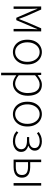

<svg xmlns="http://www.w3.org/2000/svg" viewBox="1276 -1808 749 3340"><g transform="rotate(90 1650.0 -137.5)"><path d="M92 0V-480H145L260 -219Q271 -189 283.5 -158.5Q296 -128 307 -95H311Q324 -128 336.5 -158.5Q349 -189 360 -219L472 -480H526V0H483V-272Q483 -291 484 -314.5Q485 -338 486 -363.5Q487 -389 489 -413H485Q475 -386 464 -360.5Q453 -335 442 -310L330 -47H289L175 -310Q165 -335 154.5 -360.5Q144 -386 133 -413H129Q130 -389 131.5 -363.5Q133 -338 133.5 -314.5Q134 -291 134 -272V0Z M885 12Q828 12 778.5 -17.5Q729 -47 699.5 -103.5Q670 -160 670 -239Q670 -319 699.5 -376Q729 -433 778.5 -462.5Q828 -492 885 -492Q943 -492 992 -462.5Q1041 -433 1071 -376Q1101 -319 1101 -239Q1101 -160 1071 -103.5Q1041 -47 992 -17.5Q943 12 885 12ZM885 -27Q934 -27 972.5 -53.5Q1011 -80 1033 -128Q1055 -176 1055 -239Q1055 -302 1033 -350.5Q1011 -399 972.5 -426Q934 -453 885 -453Q837 -453 799 -426Q761 -399 738.5 -350.5Q716 -302 716 -239Q716 -176 738.5 -128Q761 -80 799 -53.5Q837 -27 885 -27Z M1245 217V-480H1283L1287 -420H1290Q1325 -448 1366.5 -470Q1408 -492 1453 -492Q1517 -492 1559.5 -462Q1602 -432 1623.5 -376.5Q1645 -321 1645 -247Q1645 -166 1615.5 -108Q1586 -50 1538 -19Q1490 12 1433 12Q1399 12 1362.5 -3.5Q1326 -19 1289 -47V42V217ZM1431 -27Q1480 -27 1517.5 -55Q1555 -83 1576.5 -132.5Q1598 -182 1598 -247Q1598 -306 1583 -352.5Q1568 -399 1534.5 -426Q1501 -453 1446 -453Q1410 -453 1371.5 -433Q1333 -413 1289 -374V-89Q1330 -55 1367 -41Q1404 -27 1431 -27Z M1964 12Q1907 12 1857.5 -17.5Q1808 -47 1778.5 -103.5Q1749 -160 1749 -239Q1749 -319 1778.5 -376Q1808 -433 1857.5 -462.5Q1907 -492 1964 -492Q2022 -492 2071 -462.5Q2120 -433 2150 -376Q2180 -319 2180 -239Q2180 -160 2150 -103.5Q2120 -47 2071 -17.5Q2022 12 1964 12ZM1964 -27Q2013 -27 2051.5 -53.5Q2090 -80 2112 -128Q2134 -176 2134 -239Q2134 -302 2112 -350.5Q2090 -399 2051.5 -426Q2013 -453 1964 -453Q1916 -453 1878 -426Q1840 -399 1817.5 -350.5Q1795 -302 1795 -239Q1795 -176 1817.5 -128Q1840 -80 1878 -53.5Q1916 -27 1964 -27Z M2441 12Q2391 12 2346 -2Q2301 -16 2262 -51L2285 -82Q2320 -50 2358 -38Q2396 -26 2438 -26Q2476 -26 2507.5 -39Q2539 -52 2557.5 -76Q2576 -100 2576 -132Q2576 -183 2536.5 -208Q2497 -233 2424 -233H2364V-271H2411Q2483 -271 2519 -296Q2555 -321 2555 -364Q2555 -411 2521.5 -432.5Q2488 -454 2439 -454Q2392 -454 2360 -441.5Q2328 -429 2298 -406L2275 -437Q2307 -460 2346 -476Q2385 -492 2440 -492Q2483 -492 2519.5 -478Q2556 -464 2578 -436.5Q2600 -409 2600 -368Q2600 -329 2577.5 -301Q2555 -273 2518 -257V-253Q2560 -243 2591 -213Q2622 -183 2622 -130Q2622 -87 2597.5 -55.5Q2573 -24 2532 -6Q2491 12 2441 12Z M2756 0V-480H2800V-289H2887Q2944 -289 2985 -273Q3026 -257 3048 -225Q3070 -193 3070 -145Q3070 -97 3048 -65Q3026 -33 2985 -16.5Q2944 0 2887 0ZM2800 -38H2878Q2952 -38 2988 -64Q3024 -90 3024 -146Q3024 -201 2988 -226Q2952 -251 2878 -251H2800ZM3164 0V-480H3208V0Z"/></g></svg>

Font: Source Sans 3 Light
Style: Regular
Weight: 300
Designer: Paul D. Hunt
Foundry: Adobe
Version: Version 3.052;hotconv 1.1.0;makeotfexe 2.6.0